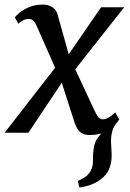

<svg xmlns="http://www.w3.org/2000/svg" viewBox="-35 -587 576 849"><path d="M316.1 242.1 308.7 213.4Q331 203.9 344.9 193.3Q358.8 182.8 366.9 166.2Q377.1 146.7 376.2 120.6Q375.3 94.4 379.9 67.3Q383.1 40.4 398.6 21.2Q414 2 424.3 -11.9L485.2 -48.8Q467 -27.7 461.1 -5.7Q455.2 16.3 456 45Q456.3 57.3 457.6 71.7Q458.8 86.1 458.8 99.4Q458.8 132.1 448.1 159.1Q437.4 186 409.5 206.8Q391.6 220 369.9 228.6Q348.2 237.2 316.1 242.1ZM361.8 10Q342.6 10 329.8 3.5Q317 -3 309.1 -14.8Q301.2 -26.5 295.7 -42L224.3 -264.1L263.2 -258.6L90.6 0H-14.6L236.8 -323.8L227.3 -245.3L128.2 -470Q122.4 -483.5 114.5 -493.3Q106.5 -503.1 92.4 -503.1Q77.8 -503.1 65.5 -496.3Q53.2 -489.6 46.4 -481.8L30.4 -509.9Q34.2 -515.9 50 -529.5Q65.8 -543.2 92.2 -554.9Q118.5 -566.6 154.1 -566.6Q172.6 -566.6 185.9 -560.9Q199.1 -555.3 207.6 -545.6Q216 -536 219.2 -523.9L281.2 -303.2L243 -309.7L412.3 -555H514.2L269.5 -244.7L278.4 -322.2L382.7 -98.6Q390.2 -82.4 398.3 -70.9Q406.5 -59.3 419.9 -59.3Q430.4 -59.3 444.1 -66.5Q457.8 -73.7 474.5 -89.8L492.3 -58.8Q488.8 -52.3 474 -35.7Q459.2 -19 431.7 -4.5Q404.1 10 361.8 10Z"/></svg>

Font: Merriweather Light
Style: Italic
Weight: 300
Italic angle: -7.8°
Designer: Eben Sorkin
Foundry: Eben Sorkin
Version: Version 2.101